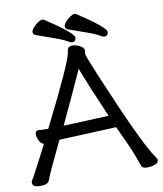

<svg xmlns="http://www.w3.org/2000/svg" viewBox="-103 -963 896 1056"><g transform="rotate(-10 345.0 -435.5)"><path d="M345 -735Q338 -735 317.5 -747Q297 -759 249.5 -775.5Q202 -792 152 -810Q141 -815 141 -828Q141 -838 153 -852Q165 -866 180 -876Q195 -886 204 -886Q211 -886 215 -884Q368 -783 368 -758Q368 -735 345 -735ZM525 -735Q518 -735 497.5 -747Q477 -759 429.5 -775.5Q382 -792 332 -810Q321 -815 321 -828Q321 -838 333 -852Q345 -866 360 -876Q375 -886 384 -886Q391 -886 395 -884Q548 -783 548 -758Q548 -735 525 -735ZM220 -291 473 -302Q391 -491 356 -585Q278 -413 220 -291ZM633 15Q607 15 601 -1Q582 -57 561 -107L503 -233L345 -226Q199 -219 184 -219Q101 -47 87 -8Q79 13 37 13Q-7 13 -7 -12Q-7 -20 -2.5 -26Q2 -32 6 -39.5Q10 -47 19.5 -65Q29 -83 48.5 -119.5Q68 -156 96 -212H99Q83 -212 72 -232.5Q61 -253 61 -270Q61 -291 79 -291Q98 -289 134 -289Q307 -634 312 -681Q314 -701 320.5 -709Q327 -717 346 -717Q362 -717 383 -707Q404 -697 408 -680L405 -660Q405 -648 458 -522Q624 -127 685 -39Q697 -22 697 -16Q697 0 676.5 7.5Q656 15 633 15Z"/></g></svg>

Font: ToneOZ-Pinyin-WenKai-Medium
Style: Medium
Weight: 700
Designer: Fontworks Inc.
Foundry: ToneOZ
Version: Version 0.240331